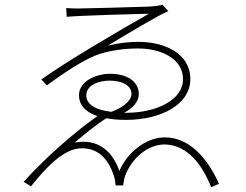

<svg xmlns="http://www.w3.org/2000/svg" viewBox="-20 -766 1040 812"><path d="M345 -363C345 -407 399 -425 444 -425C493 -425 536 -407 536 -368C536 -337 493 -308 451 -293C375 -302 345 -329 345 -363ZM667 -746C659 -743 635 -739 607 -738C560 -736 329 -730 308 -730C292 -730 277 -731 260 -732L262 -695C330 -701 572 -707 610 -708C488 -639 262 -507 155 -430L178 -405C262 -466 327 -508 383 -531C437 -553 510 -561 563 -561C663 -561 754 -517 754 -431C754 -341 637 -289 515 -289H505C542 -309 567 -336 567 -368C567 -424 514 -454 446 -454C385 -454 314 -422 314 -363C314 -325 338 -293 392 -275C305 -215 173 -101 80 3L111 22C175 -58 250 -139 326 -139C392 -139 437 -99 462 -21C466 -10 468 9 469 18H501C503 8 504 -9 509 -22C538 -100 608 -155 675 -155C753 -155 825 -97 873 26L906 11C855 -103 777 -185 677 -185C594 -185 516 -117 485 -43C457 -123 397 -182 296 -163C327 -190 385 -238 430 -266C454 -261 482 -259 514 -259C657 -259 785 -322 785 -432C785 -541 674 -589 566 -589C524 -589 480 -584 436 -573C517 -622 650 -702 692 -719Z"/></svg>

Font: Noto Sans Japanese Thin
Style: Regular
Weight: 100
Designer: Ryoko NISHIZUKA (kana & ideographs); Paul D. Hunt (Latin, Greek & Cyrillic); Wenlong ZHANG (bopomofo); Sandoll Communica
Foundry: Adobe Systems Incorporated
Version: Version 1.000;PS 1;hotconv 1.0.78;makeotf.lib2.5.61930